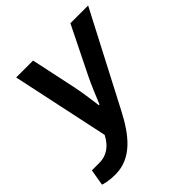

<svg xmlns="http://www.w3.org/2000/svg" viewBox="-216 -661 979 979"><g transform="rotate(-45 273.0 -172.0)"><path d="M61 182C179 182 252 87 311 -27L571 -526H443L318 -273C299 -235 271 -168 255 -128H250C245 -169 235 -241 225 -286L174 -526H52L164 0C135 58 91 82 45 82H-10L-25 170C-20 172 8 182 61 182Z"/></g></svg>

Font: Archivo SemiBold
Style: Italic
Weight: 600
Italic angle: -10°
Designer: Hector Gatti
Foundry: Omnibus-Type
Version: Version 2.001